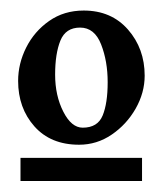

<svg xmlns="http://www.w3.org/2000/svg" viewBox="-20 -607 302 357"><path d="M249 -466.3Q249 -434.6 232.2 -405Q215.3 -375.5 187.7 -356.7Q160.2 -337.9 127 -337.9Q74.2 -337.9 43.9 -372.1Q13.7 -406.2 13.7 -456.5Q13.7 -488.8 28.8 -518.8Q43.9 -548.8 71.5 -568.1Q99.1 -587.4 135.7 -587.4Q187 -587.4 218 -552Q249 -516.6 249 -466.3ZM18.1 -270.5V-313.5H244.1V-270.5ZM180.2 -454.1Q180.2 -493.2 168 -524.4Q155.8 -555.7 128.9 -555.7Q102.1 -555.7 92.3 -531.5Q82.5 -507.3 82.5 -468.3Q82.5 -429.2 97.7 -399.4Q112.8 -369.6 133.8 -369.6Q161.6 -369.6 170.9 -392.3Q180.2 -415 180.2 -454.1Z"/></svg>

Font: Namdhinggo ExtraBold
Style: Regular
Weight: 800
Designer: Victor Gaultney
Foundry: SIL International
Version: Version 3.001